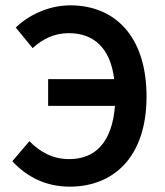

<svg xmlns="http://www.w3.org/2000/svg" viewBox="-20 -686 617 718"><path d="M241 12C403 12 528 -97 528 -325C528 -552 408 -666 243 -666C159 -666 84 -627 39 -583L102 -506C140 -541 184 -562 237 -562C332 -562 393 -505 407 -390H160V-290H410C399 -153 336 -91 239 -91C177 -91 129 -118 90 -158L26 -83C83 -22 154 12 241 12Z"/></svg>

Font: Source Sans Pro Semibold
Style: Regular
Weight: 600
Designer: Paul D. Hunt
Foundry: Adobe Systems Incorporated
Version: Version 3.006;hotconv 1.0.111;makeotfexe 2.5.65597